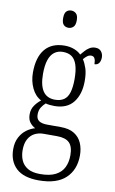

<svg xmlns="http://www.w3.org/2000/svg" viewBox="-106 -802 657 1097"><g transform="rotate(10 223.0 -254.0)"><path d="M200 240Q112 240 69 199.5Q26 159 26 89Q26 49 41.5 20Q57 -9 80.5 -26Q104 -43 129 -50Q112 -58 98 -75.5Q84 -93 84 -123Q84 -152 99 -174Q114 -196 135 -212Q100 -230 80.5 -271Q61 -312 61 -361Q61 -450 100 -497Q139 -544 214 -544Q245 -544 270 -534Q295 -524 309 -509Q318 -519 329 -532Q340 -545 355 -554Q370 -563 388 -563Q411 -563 422.5 -548.5Q434 -534 434 -514Q434 -495 425.5 -482Q417 -469 399 -469Q399 -490 393 -502Q387 -514 373 -514Q361 -514 351 -507Q341 -500 329 -486Q342 -466 351.5 -437.5Q361 -409 361 -364Q361 -288 324.5 -241Q288 -194 214 -194Q204 -194 188 -195.5Q172 -197 164 -200Q151 -189 140 -172Q129 -155 129 -130Q129 -104 145.5 -93Q162 -82 194 -82H271Q320 -82 350 -63.5Q380 -45 394 -13Q408 19 408 59Q408 142 356 191Q304 240 200 240ZM202 203Q258 203 291.5 185.5Q325 168 339.5 137.5Q354 107 354 68Q354 17 331.5 -5Q309 -27 260 -27H182Q154 -27 131 -15.5Q108 -4 94 21Q80 46 80 86Q80 118 91.5 144.5Q103 171 129.5 187Q156 203 202 203ZM212 -230Q243 -230 263.5 -244Q284 -258 293 -288.5Q302 -319 302 -365Q302 -415 292 -446.5Q282 -478 262 -492.5Q242 -507 210 -507Q181 -507 160.5 -491.5Q140 -476 129.5 -444.5Q119 -413 119 -364Q119 -297 142 -263.5Q165 -230 212 -230ZM216 -648Q199 -648 188 -659Q177 -670 177 -698Q177 -726 188 -737Q199 -748 216 -748Q232 -748 244 -737Q256 -726 256 -698Q256 -670 244 -659Q232 -648 216 -648Z"/></g></svg>

Font: Noto Serif Ethiopic Condensed Light
Style: Regular
Weight: 300
Width: 3
Designer: Monotype Design Team
Foundry: Monotype Imaging Inc.
Version: Version 2.102